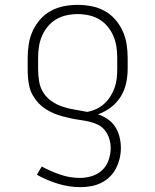

<svg xmlns="http://www.w3.org/2000/svg" viewBox="-20 -548 640 791"><path d="M312 223Q265 223 219 209Q173 195 132 172L152 138Q189 158 228.5 171.5Q268 185 309 185Q334 185 358.5 177.5Q383 170 401 153Q419 136 427.5 111.5Q436 87 436 62Q436 43 430.5 24.5Q425 6 413.5 -9.5Q402 -25 385 -33.5Q368 -42 349 -46.5Q330 -51 311.5 -53.5Q293 -56 274 -60Q255 -64 236.5 -69Q218 -74 200.5 -81.5Q183 -89 167 -99.5Q151 -110 138 -124Q125 -138 115.5 -154.5Q106 -171 101.5 -189.5Q97 -208 95.5 -227Q94 -246 94 -265V-310Q94 -338 98.5 -366.5Q103 -395 115 -421Q127 -447 146 -468.5Q165 -490 190 -503.5Q215 -517 243.5 -522.5Q272 -528 300 -528Q328 -528 356.5 -522.5Q385 -517 410 -503.5Q435 -490 454 -468.5Q473 -447 485 -421Q497 -395 501.5 -366.5Q506 -338 506 -310V-265Q506 -235 499.5 -205Q493 -175 477 -149.5Q461 -124 436.5 -105.5Q412 -87 384 -77Q405 -70 424 -57Q443 -44 455 -25Q467 -6 472.5 16.5Q478 39 478 61Q478 83 473 104.5Q468 126 458 145.5Q448 165 432 180.5Q416 196 396.5 205.5Q377 215 355.5 219Q334 223 312 223ZM340 -87Q360 -91 378 -99.5Q396 -108 410.5 -121.5Q425 -135 435.5 -152Q446 -169 452.5 -187.5Q459 -206 461 -226Q463 -246 463 -265V-310Q463 -333 459.5 -356Q456 -379 447 -400Q438 -421 423 -439Q408 -457 388.5 -468.5Q369 -480 346 -485Q323 -490 300 -490Q277 -490 254 -485Q231 -480 211.5 -468.5Q192 -457 177 -439Q162 -421 153 -400Q144 -379 140.5 -356Q137 -333 137 -310V-265Q137 -240 141 -214Q145 -188 158.5 -166.5Q172 -145 193.5 -130.5Q215 -116 239.5 -108Q264 -100 289.5 -96Q315 -92 340 -87Z"/></svg>

Font: Iosevka Etoile Extralight
Style: Regular
Weight: 200
Designer: Belleve Invis
Foundry: Belleve Invis
Version: Version 22.1.2; ttfautohint (v1.8.4)